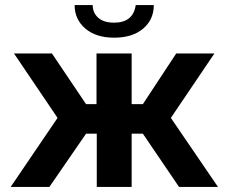

<svg xmlns="http://www.w3.org/2000/svg" viewBox="-20 -734 896 754"><path d="M428 -586Q357 -586 315 -622Q273 -658 273 -714H344Q344 -684 365.5 -664.5Q387 -645 428 -645Q503 -645 513 -714H584Q584 -657 542 -621.5Q500 -586 428 -586ZM22 0 206 -271 35 -524H184L318 -325H359V-524H497V-325H541L672 -524H822L651 -271L836 0H683L541 -209H497V0H360V-209H318L174 0Z"/></svg>

Font: Raleway-v4020
Style: Bold
Weight: 700
Designer: Matt McInerney, Pablo Impallari, Rodrigo Fuenzalida
Foundry: Matt McInerney, Pablo Impallari, Rodrigo Fuenzalida
Version: Version 4.020;PS 004.020;hotconv 1.0.88;makeotf.lib2.5.64775